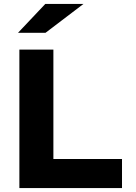

<svg xmlns="http://www.w3.org/2000/svg" viewBox="-20 -951 688 971"><path d="M78 0V-700H250V-147H597V0ZM71 -785 209 -931H402L210 -785Z"/></svg>

Font: Red Hat Text VF
Style: Regular
Weight: 300
Designer: Pentagram, MCKL
Foundry: Pentagram, MCKL
Version: Version 1.023